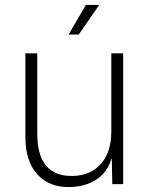

<svg xmlns="http://www.w3.org/2000/svg" viewBox="-20 -746 602 778"><path d="M257 12Q177 12 130 -41Q83 -94 83 -189V-530H131V-205Q131 -33 270 -33Q345 -33 388 -81Q431 -129 431 -213V-530H479V0H435L433 -106Q416 -49 370.5 -18.5Q325 12 257 12ZM258 -606 328 -726H382L299 -606Z"/></svg>

Font: Geist ExtLt
Style: Regular
Weight: 400
Designer: Basement.studio, Andrés Briganti, Mateo Zaragoza
Foundry: Basement.studio, Vercel, Andrés Briganti, Guido Ferreyra, Mateo Zaragoza
Version: Version 1.401